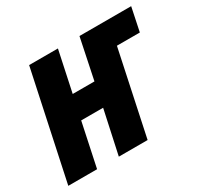

<svg xmlns="http://www.w3.org/2000/svg" viewBox="-124 -699 882 849"><g transform="rotate(-30 317.0 -274.5)"><path d="M-2 0 115 -549H262L218 -342H329L372 -549H636L611 -429H494L403 0H256L304 -222H192L145 0Z"/></g></svg>

Font: Noto Sans Condensed ExtraBold
Style: Italic
Weight: 800
Width: 3
Italic angle: -12°
Designer: Monotype Design Team
Foundry: Monotype Imaging Inc.
Version: Version 2.013; ttfautohint (v1.8.4.7-5d5b)